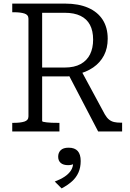

<svg xmlns="http://www.w3.org/2000/svg" viewBox="-20 -730 724 1066"><path d="M356 -324 525 0H658V-49H648Q629 -49 613.5 -52.5Q598 -56 585.5 -66Q573 -76 562 -95L427 -345ZM214 -58V-659H340Q392 -659 427 -642Q462 -625 479.5 -592Q497 -559 497 -510Q497 -463 480 -428.5Q463 -394 428 -374.5Q393 -355 338 -355H198L200 -306H358Q367 -306 374.5 -307.5Q382 -309 390 -311.5Q398 -314 406 -317Q459 -329 497.5 -355.5Q536 -382 557 -422Q578 -462 578 -515Q578 -577 550 -620.5Q522 -664 469 -687Q416 -710 342 -710H48V-662H58Q93 -662 115.5 -655Q138 -648 138 -626V-84Q138 -62 115.5 -55Q93 -48 58 -48H48V0H310V-48H296Q281 -48 266.5 -48.5Q252 -49 240 -50.5Q228 -52 221 -53.5Q214 -55 214 -58ZM322 316 284 278Q316 266 338.5 251Q361 236 373.5 217Q386 198 386 174L398 175Q390 181 380 184Q370 187 359 187Q331 187 317 174.5Q303 162 303 140Q303 118 317 104Q331 90 361 90Q395 90 411.5 108.5Q428 127 428 164Q428 200 415.5 228Q403 256 379.5 277Q356 298 322 316Z"/></svg>

Font: Roboto Serif SemiCondensed Light
Style: Regular
Weight: 300
Width: 4
Designer: Greg Gazdowicz
Foundry: Commercial Type
Version: Version 1.007